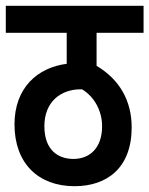

<svg xmlns="http://www.w3.org/2000/svg" viewBox="-20 -642 515 662"><path d="M475 -529V-622H0V-529H210V-422C109 -409 30 -339 30 -213C30 -79 112 0 237 0C348 0 434 -62 434 -203C434 -295 392 -368 313 -415V-529ZM233 -94C181 -94 133 -124 133 -207C133 -293 192 -334 257 -334H263C306 -308 332 -259 332 -207C332 -131 289 -94 233 -94Z"/></svg>

Font: Noto Sans Devanagari ExtraCondensed SemiBold
Style: Regular
Weight: 600
Width: 2
Designer: Jelle Bosma - Monotype Design Team
Foundry: Monotype Imaging Inc.
Version: Version 2.004